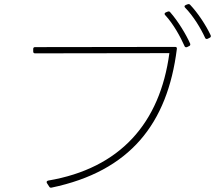

<svg xmlns="http://www.w3.org/2000/svg" viewBox="-20 -880 1040 925"><path d="M980 -693 990 -698C995 -700 997 -704 995 -710C972 -759 933 -818 896 -857C892 -861 888 -861 883 -859L875 -856C871 -854 869 -852 869 -849C869 -847 870 -845 872 -843C912 -802 947 -744 968 -698C970 -693 974 -691 980 -693ZM881 -653 891 -658C896 -660 898 -664 896 -670C877 -713 838 -778 800 -821C797 -825 793 -826 788 -824L778 -820C775 -818 773 -816 773 -813C773 -811 774 -809 776 -807C816 -764 850 -701 869 -658C871 -653 875 -651 881 -653ZM149 -623 796 -624C751 -287 559 -69 212 -10C205 -8 203 -4 206 2L217 19C219 23 223 25 228 24C607 -55 787 -285 832 -644C833 -651 830 -654 824 -654L149 -653C143 -653 140 -650 140 -644V-632C140 -626 143 -623 149 -623Z"/></svg>

Font: LINE Seed JP_OTF Thin
Style: Regular
Weight: 250
Designer: LY Corporation & Fontrix & Fontworks
Version: Version 1.007